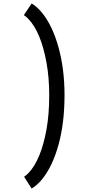

<svg xmlns="http://www.w3.org/2000/svg" viewBox="-20 -929 602 1120"><path d="M164.6 -908.7Q196.3 -890.1 225.6 -854Q286.1 -779.8 321.3 -652.8Q356.4 -525.9 356.4 -375Q356.4 -211.4 321.3 -84.5Q286.1 42.5 225.6 116.7Q196.3 152.3 164.6 170.9L120.6 102.1Q133.3 93.3 146 80.6Q182.6 42.5 209 -22Q235.4 -86.4 251.5 -175.3Q267.1 -264.2 267.1 -372.6Q267.1 -476.1 251.5 -562Q235.4 -650.9 209 -715.3Q182.6 -779.8 146 -817.9Q132.8 -832 119.1 -840.8Z"/></svg>

Font: NovaMono
Style: Regular
Weight: 400
Monospace: yes
Version: Version 1.2